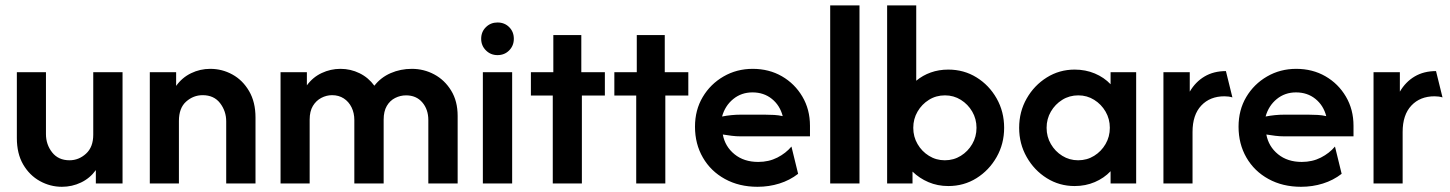

<svg xmlns="http://www.w3.org/2000/svg" viewBox="-20 -687 5430 719"><path d="M211.8 12.5Q168.1 12.5 129.2 -9Q90.3 -30.6 66.7 -71.2Q43.1 -111.8 43.1 -170.1V-416.7H152.1V-184.7Q152.1 -145.8 175.3 -116.3Q198.6 -86.8 240.3 -86.8Q275 -86.8 302.1 -111.5Q329.2 -136.1 329.2 -182.6V-416.7H438.9V0H338.9V-50Q316.7 -19.4 283.3 -3.5Q250 12.5 211.8 12.5Z M541 0V-416.7H639.6V-365.3Q661.8 -396.5 695.5 -412.8Q729.2 -429.2 767.4 -429.2Q811.8 -429.2 850.3 -408Q888.9 -386.8 912.8 -345.8Q936.8 -304.9 936.8 -247.2V0H827.1V-232.6Q827.1 -270.8 804.2 -300.7Q781.2 -330.6 738.9 -330.6Q704.2 -330.6 677.1 -306.6Q650 -282.6 650 -234V0Z M1030.6 0V-416.7H1129.2V-367.4Q1151.4 -397.9 1184.7 -413.5Q1218.1 -429.2 1254.9 -429.2Q1293.1 -429.2 1326.4 -412.8Q1359.7 -396.5 1381.9 -366Q1406.2 -397.2 1443.1 -413.2Q1479.9 -429.2 1522.2 -429.2Q1567.4 -429.2 1606.2 -408.3Q1645.1 -387.5 1669.4 -347.9Q1693.8 -308.3 1693.8 -252.8V0H1584V-237.5Q1584 -277.1 1561.5 -303.5Q1538.9 -329.9 1500.7 -329.9Q1479.2 -329.9 1459.7 -320.1Q1440.3 -310.4 1428.5 -290.3Q1416.7 -270.1 1416.7 -238.9V0H1306.9V-237.5Q1306.9 -263.9 1296.5 -285.1Q1286.1 -306.2 1267.4 -318.4Q1248.6 -330.6 1223.6 -330.6Q1202.8 -330.6 1183.3 -320.5Q1163.9 -310.4 1151.7 -290.3Q1139.6 -270.1 1139.6 -238.9V0Z M1788.2 0V-416.7H1897.9V0ZM1843.1 -480.6Q1817.4 -480.6 1799.7 -498.3Q1781.9 -516 1781.9 -541.7Q1781.9 -568.1 1799.7 -585.4Q1817.4 -602.8 1843.1 -602.8Q1869.4 -602.8 1886.8 -585.4Q1904.2 -568.1 1904.2 -541.7Q1904.2 -516 1886.8 -498.3Q1869.4 -480.6 1843.1 -480.6Z M2050 0V-329.2H1968.1V-416.7H2052.1V-555.6H2156.9V-416.7H2245.1V-329.2H2159V0Z M2362.5 0V-329.2H2280.6V-416.7H2364.6V-555.6H2469.4V-416.7H2557.6V-329.2H2471.5V0Z M2816.7 12.5Q2747.9 12.5 2694.8 -16.7Q2641.7 -45.8 2612.2 -96.9Q2582.6 -147.9 2582.6 -212.5Q2582.6 -275 2611.5 -323.6Q2640.3 -372.2 2689.6 -400.7Q2738.9 -429.2 2798.6 -429.2Q2859.7 -429.2 2908 -401.4Q2956.2 -373.6 2984.7 -325.3Q3013.2 -277.1 3013.2 -216V-176.4H2754.2Q2736.8 -176.4 2720.1 -178.5Q2703.5 -180.6 2686.8 -183.3Q2695.1 -138.2 2730.6 -109.4Q2766 -80.6 2819.4 -80.6Q2859 -80.6 2891 -96.9Q2922.9 -113.2 2943.8 -138.2L2968.8 -36.1Q2937.5 -11.8 2898.6 0.3Q2859.7 12.5 2816.7 12.5ZM2684 -250.7Q2719.4 -257.6 2754.2 -257.6H2843.8Q2862.5 -257.6 2879.2 -256.6Q2895.8 -255.6 2911.1 -252.1Q2900.7 -292.4 2870.5 -316.7Q2840.3 -341 2797.9 -341Q2756.2 -341 2725.7 -316Q2695.1 -291 2684 -250.7Z M3088.9 0V-666.7H3198.6V0Z M3531.2 9.7Q3491 9.7 3456.9 -4.9Q3422.9 -19.4 3397.2 -44.4V0H3302.1V-666.7H3411.1V-384.7Q3435.4 -404.9 3465.6 -415.6Q3495.8 -426.4 3531.2 -426.4Q3589.6 -426.4 3636.8 -397.2Q3684 -368.1 3712.2 -318.4Q3740.3 -268.8 3740.3 -208.3Q3740.3 -148.6 3712.2 -99Q3684 -49.3 3636.8 -19.8Q3589.6 9.7 3531.2 9.7ZM3518.1 -86.8Q3551.4 -86.8 3578.1 -103.5Q3604.9 -120.1 3620.8 -147.6Q3636.8 -175 3636.8 -208.3Q3636.8 -241.7 3620.8 -269.1Q3604.9 -296.5 3578.1 -313.2Q3551.4 -329.9 3518.8 -329.9Q3485.4 -329.9 3458.7 -313.2Q3431.9 -296.5 3416 -269.1Q3400 -241.7 3400 -208.3Q3400 -175 3416 -147.6Q3431.9 -120.1 3458.7 -103.5Q3485.4 -86.8 3518.1 -86.8Z M4004.2 9.7Q3947.2 9.7 3900 -19.8Q3852.8 -49.3 3824.7 -99Q3796.5 -148.6 3796.5 -208.3Q3796.5 -268.8 3824.7 -318.1Q3852.8 -367.4 3900 -396.9Q3947.2 -426.4 4004.2 -426.4Q4045.1 -426.4 4079.9 -411.8Q4114.6 -397.2 4138.9 -371.5V-416.7H4234.7V0H4138.9V-45.8Q4114.6 -20.1 4079.9 -5.2Q4045.1 9.7 4004.2 9.7ZM4017.4 -86.8Q4050.7 -86.8 4077.4 -103.5Q4104.2 -120.1 4120.1 -147.6Q4136.1 -175 4136.1 -208.3Q4136.1 -241.7 4120.1 -269.1Q4104.2 -296.5 4077.4 -313.2Q4050.7 -329.9 4018.1 -329.9Q3984.7 -329.9 3958 -313.2Q3931.2 -296.5 3915.3 -269.1Q3899.3 -241.7 3899.3 -208.3Q3899.3 -175 3915.3 -147.6Q3931.2 -120.1 3958 -103.5Q3984.7 -86.8 4017.4 -86.8Z M4336.8 0V-416.7H4435.4V-343.8Q4456.9 -380.6 4491 -400.7Q4525 -420.8 4570.8 -420.8L4595.1 -322.2Q4581.9 -326.4 4565.3 -326.4Q4511.1 -326.4 4478.5 -291.7Q4445.8 -256.9 4445.8 -193.1V0Z M4852.1 12.5Q4783.3 12.5 4730.2 -16.7Q4677.1 -45.8 4647.6 -96.9Q4618.1 -147.9 4618.1 -212.5Q4618.1 -275 4646.9 -323.6Q4675.7 -372.2 4725 -400.7Q4774.3 -429.2 4834 -429.2Q4895.1 -429.2 4943.4 -401.4Q4991.7 -373.6 5020.1 -325.3Q5048.6 -277.1 5048.6 -216V-176.4H4789.6Q4772.2 -176.4 4755.6 -178.5Q4738.9 -180.6 4722.2 -183.3Q4730.6 -138.2 4766 -109.4Q4801.4 -80.6 4854.9 -80.6Q4894.4 -80.6 4926.4 -96.9Q4958.3 -113.2 4979.2 -138.2L5004.2 -36.1Q4972.9 -11.8 4934 0.3Q4895.1 12.5 4852.1 12.5ZM4719.4 -250.7Q4754.9 -257.6 4789.6 -257.6H4879.2Q4897.9 -257.6 4914.6 -256.6Q4931.2 -255.6 4946.5 -252.1Q4936.1 -292.4 4905.9 -316.7Q4875.7 -341 4833.3 -341Q4791.7 -341 4761.1 -316Q4730.6 -291 4719.4 -250.7Z M5123.6 0V-416.7H5222.2V-343.8Q5243.7 -380.6 5277.8 -400.7Q5311.8 -420.8 5357.6 -420.8L5381.9 -322.2Q5368.7 -326.4 5352.1 -326.4Q5297.9 -326.4 5265.3 -291.7Q5232.6 -256.9 5232.6 -193.1V0Z"/></svg>

Font: Afacad SemiBold
Style: Regular
Weight: 600
Designer: Kristian Moeller
Foundry: Dicotype
Version: Version 1.000